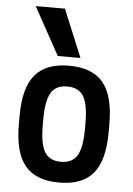

<svg xmlns="http://www.w3.org/2000/svg" viewBox="-56 -832 611 884"><g transform="rotate(5 250.0 -390.0)"><path d="M250 10Q143 10 93 -50.5Q43 -111 43 -240V-280Q43 -409 93 -469.5Q143 -530 250 -530Q358 -530 408 -469.5Q458 -409 458 -280V-240Q458 -111 408 -50.5Q358 10 250 10ZM250 -86Q303 -86 325.5 -123Q348 -160 348 -248V-273Q348 -360 325.5 -397Q303 -434 250 -434Q198 -434 175.5 -397Q153 -360 153 -273V-248Q153 -160 175.5 -123Q198 -86 250 -86ZM194 -570 73 -790H208L299 -570Z"/></g></svg>

Font: M PLUS Code Latin Medium
Style: Regular
Weight: 500
Designer: Coji Morishita
Foundry: UNDERFOREST DESIGN
Version: Version 1.002; ttfautohint (v1.8.3)